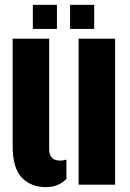

<svg xmlns="http://www.w3.org/2000/svg" viewBox="-20 -759 534 789"><path d="M32 -159V-600H182V-146Q182 -99 228 -99Q239.5 -99 253 -103V-24Q220.5 10 169 10Q107 10 69.5 -29.2Q32 -68.5 32 -159ZM303 0V-600H453V0ZM268 -640V-739H367V-640ZM115 -640V-739H214V-640Z"/></svg>

Font: Big Shoulders Stencil Display Black
Style: Regular
Weight: 900
Designer: Patric King
Foundry: XO Type Co
Version: Version 1.000